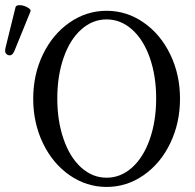

<svg xmlns="http://www.w3.org/2000/svg" viewBox="-20 -718 761 751"><path d="M36.1 -518.1Q26.9 -497.1 11.7 -502.7Q-3.4 -508.3 1 -528.8L41 -690.9Q44.9 -698.7 59.3 -697.8Q73.7 -696.8 88.1 -688.7Q102.5 -680.7 99.1 -672.9ZM109.9 -332Q109.9 -426.3 147.9 -505.1Q186 -584 252.2 -629.9Q318.4 -675.8 397 -675.8Q475.6 -675.8 541.7 -629.9Q607.9 -584 646 -505.1Q684.1 -426.3 684.1 -332Q684.1 -237.3 646 -158Q607.9 -78.6 541.7 -32.7Q475.6 13.2 397 13.2Q318.4 13.2 252.2 -32.7Q186 -78.6 147.9 -158Q109.9 -237.3 109.9 -332ZM297.6 -62.7Q341.8 -22.9 397 -22.9Q452.1 -22.9 496.6 -62.7Q541 -102.5 565.9 -173.6Q590.8 -244.6 590.8 -333Q590.8 -421.4 565.9 -492.2Q541 -563 496.6 -602.5Q452.1 -642.1 397 -642.1Q341.8 -642.1 297.6 -602.5Q253.4 -563 228.8 -492.2Q204.1 -421.4 204.1 -333Q204.1 -244.6 228.8 -173.6Q253.4 -102.5 297.6 -62.7Z"/></svg>

Font: Junicode SmCond
Style: Regular
Weight: 400
Width: 4
Designer: Peter S. Baker
Version: Version 2.206